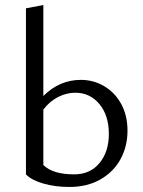

<svg xmlns="http://www.w3.org/2000/svg" viewBox="-20 -737 568 762"><path d="M486 -218Q486 -157 459 -106.5Q432 -56 379.5 -25.5Q327 5 255 5Q199 5 152 -8.5Q105 -22 83 -45V-704L152 -717V-356Q216 -420 301 -420Q351 -420 393.5 -395Q436 -370 461 -324.5Q486 -279 486 -218ZM412 -205Q412 -279 374.5 -324Q337 -369 279 -369Q244 -369 210.5 -352Q177 -335 152 -302V-82Q190 -45 274 -45Q338 -45 375 -90Q412 -135 412 -205Z"/></svg>

Font: Ysabeau Infant
Style: Regular
Weight: 400
Designer: Christian Thalmann (Catharsis Fonts)
Version: Version 0.003